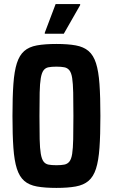

<svg xmlns="http://www.w3.org/2000/svg" viewBox="-20 -911 552 939"><path d="M256 8Q199 8 160.5 1Q122 -6 98.5 -26.5Q75 -47 62.5 -86Q50 -125 45.5 -188Q41 -251 41 -344Q41 -437 45.5 -500Q50 -563 62.5 -602Q75 -641 98.5 -661.5Q122 -682 160.5 -689Q199 -696 256 -696Q312 -696 350.5 -689Q389 -682 413 -661.5Q437 -641 449.5 -602Q462 -563 466.5 -500Q471 -437 471 -344Q471 -251 466.5 -188Q462 -125 449.5 -86Q437 -47 413 -26.5Q389 -6 350.5 1Q312 8 256 8ZM256 -103Q279 -103 294.5 -106Q310 -109 319.5 -121Q329 -133 333 -159Q337 -185 338 -230Q339 -275 339 -344Q339 -413 338 -458Q337 -503 333 -529Q329 -555 319.5 -567Q310 -579 294.5 -582Q279 -585 256 -585Q232 -585 217 -582Q202 -579 193 -567Q184 -555 179.5 -529Q175 -503 174 -458Q173 -413 173 -344Q173 -275 174 -230Q175 -185 179.5 -159Q184 -133 193 -121Q202 -109 217 -106Q232 -103 256 -103ZM199 -746V-751L252 -891H372V-886L292 -746Z"/></svg>

Font: Saira Condensed
Style: Bold
Weight: 700
Width: 3
Designer: Hector Gatti with collaboration of the Omnibus-Type team
Foundry: Omnibus-Type
Version: Version 1.101